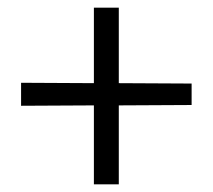

<svg xmlns="http://www.w3.org/2000/svg" viewBox="-20 -563 555 501"><path d="M480 -345V-289L290 -288V-82H225V-288L35 -287V-347L225 -346V-543H290V-346Z"/></svg>

Font: Sumana
Style: Regular
Weight: 400
Designer: Cyreal, Alexei Vanyashin (Devanagari), Olga Karpushina (Latin)
Foundry: Cyreal
Version: Version 1.015;PS 001.015;hotconv 1.0.70;makeotf.lib2.5.58329